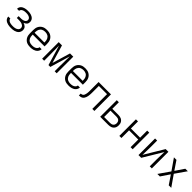

<svg xmlns="http://www.w3.org/2000/svg" viewBox="573 -2387 4254 4254"><g transform="rotate(45 2700.0 -260.0)"><path d="M303 8Q279 8 254.5 6Q230 4 207 -1.5Q184 -7 161.5 -17Q139 -27 121 -43Q103 -59 92 -81.5Q81 -104 81 -128V-131H145V-130Q145 -114 154.5 -100Q164 -86 177.5 -77Q191 -68 206.5 -63Q222 -58 238 -55Q254 -52 270.5 -51Q287 -50 303 -50Q320 -50 337.5 -51.5Q355 -53 371.5 -57Q388 -61 404 -68Q420 -75 433 -86.5Q446 -98 453.5 -114Q461 -130 461 -147Q461 -165 453.5 -181Q446 -197 432.5 -208Q419 -219 402.5 -225.5Q386 -232 369 -235.5Q352 -239 334.5 -240.5Q317 -242 300 -242H237V-299H300Q316 -299 331.5 -300Q347 -301 362 -304.5Q377 -308 392 -313.5Q407 -319 419 -329Q431 -339 438 -353Q445 -367 445 -383Q445 -399 438.5 -413.5Q432 -428 420 -438Q408 -448 394 -454.5Q380 -461 364.5 -464.5Q349 -468 333.5 -469Q318 -470 303 -470Q288 -470 273 -469Q258 -468 243.5 -465Q229 -462 215 -456.5Q201 -451 189 -442Q177 -433 169 -419.5Q161 -406 161 -391V-389H97V-394Q97 -417 106.5 -438.5Q116 -460 132.5 -476Q149 -492 169.5 -502Q190 -512 212 -518Q234 -524 257 -526Q280 -528 303 -528Q327 -528 350.5 -525.5Q374 -523 396.5 -516.5Q419 -510 440 -498.5Q461 -487 477 -470Q493 -453 501 -430.5Q509 -408 509 -384Q509 -364 503 -345.5Q497 -327 484 -312.5Q471 -298 454 -288Q437 -278 419 -271Q440 -265 460 -254Q480 -243 495.5 -227.5Q511 -212 518 -190.5Q525 -169 525 -146Q525 -121 516 -96.5Q507 -72 490 -53.5Q473 -35 450.5 -23Q428 -11 403.5 -4Q379 3 353.5 5.5Q328 8 303 8Z M901 8Q871 8 842 3Q813 -2 787 -15Q761 -28 740 -49.5Q719 -71 706 -97Q693 -123 688 -152Q683 -181 683 -210V-310Q683 -339 688 -368Q693 -397 706 -423Q719 -449 740 -470Q761 -491 787 -504.5Q813 -518 842 -523Q871 -528 900 -528Q929 -528 958 -523Q987 -518 1013 -504.5Q1039 -491 1060 -470Q1081 -449 1094 -423Q1107 -397 1112 -368Q1117 -339 1117 -310V-231H747V-210Q747 -189 750.5 -168Q754 -147 763 -128Q772 -109 786.5 -93.5Q801 -78 819.5 -68Q838 -58 859 -54Q880 -50 901 -50Q917 -50 933 -51Q949 -52 965 -56Q981 -60 995.5 -67Q1010 -74 1022.5 -84.5Q1035 -95 1042.5 -109.5Q1050 -124 1051 -141H1115Q1114 -116 1104.5 -93.5Q1095 -71 1078.5 -53Q1062 -35 1041 -23Q1020 -11 996.5 -4Q973 3 949 5.5Q925 8 901 8ZM747 -289H1053V-310Q1053 -331 1049.5 -352Q1046 -373 1037 -392Q1028 -411 1014 -426.5Q1000 -442 981.5 -452Q963 -462 942 -466Q921 -470 900 -470Q879 -470 858 -466Q837 -462 818.5 -452Q800 -442 786 -426.5Q772 -411 763 -392Q754 -373 750.5 -352Q747 -331 747 -310Z M1272 0V-520H1374L1500 -96L1626 -520H1728V0H1665V-104Q1665 -150 1665.5 -195.5Q1666 -241 1667 -286V-338Q1668 -371 1668.5 -404Q1669 -437 1669 -470L1529 0H1471L1331 -470Q1331 -437 1331.5 -404Q1332 -371 1333 -338V-286Q1334 -241 1334.5 -195.5Q1335 -150 1335 -104V0Z M2101 8Q2071 8 2042 3Q2013 -2 1987 -15Q1961 -28 1940 -49.5Q1919 -71 1906 -97Q1893 -123 1888 -152Q1883 -181 1883 -210V-310Q1883 -339 1888 -368Q1893 -397 1906 -423Q1919 -449 1940 -470Q1961 -491 1987 -504.5Q2013 -518 2042 -523Q2071 -528 2100 -528Q2129 -528 2158 -523Q2187 -518 2213 -504.5Q2239 -491 2260 -470Q2281 -449 2294 -423Q2307 -397 2312 -368Q2317 -339 2317 -310V-231H1947V-210Q1947 -189 1950.5 -168Q1954 -147 1963 -128Q1972 -109 1986.5 -93.5Q2001 -78 2019.5 -68Q2038 -58 2059 -54Q2080 -50 2101 -50Q2117 -50 2133 -51Q2149 -52 2165 -56Q2181 -60 2195.5 -67Q2210 -74 2222.5 -84.5Q2235 -95 2242.5 -109.5Q2250 -124 2251 -141H2315Q2314 -116 2304.5 -93.5Q2295 -71 2278.5 -53Q2262 -35 2241 -23Q2220 -11 2196.5 -4Q2173 3 2149 5.5Q2125 8 2101 8ZM1947 -289H2253V-310Q2253 -331 2249.5 -352Q2246 -373 2237 -392Q2228 -411 2214 -426.5Q2200 -442 2181.5 -452Q2163 -462 2142 -466Q2121 -470 2100 -470Q2079 -470 2058 -466Q2037 -462 2018.5 -452Q2000 -442 1986 -426.5Q1972 -411 1963 -392Q1954 -373 1950.5 -352Q1947 -331 1947 -310Z M2423 0V-58Q2440 -58 2456 -63.5Q2472 -69 2484 -81Q2496 -93 2502 -109Q2508 -125 2512 -141Q2516 -157 2518 -174Q2520 -191 2521 -207.5Q2522 -224 2522 -241Q2522 -258 2522 -275V-520H2909V0H2844V-462H2587V-277Q2587 -253 2586.5 -230Q2586 -207 2584 -184Q2582 -161 2578 -138Q2574 -115 2566 -93.5Q2558 -72 2545 -52.5Q2532 -33 2512 -21Q2492 -9 2469 -4.5Q2446 0 2423 0Z M3091 0V-520H3156V-315H3346Q3368 -315 3390 -311.5Q3412 -308 3432 -299.5Q3452 -291 3469 -276Q3486 -261 3497 -242Q3508 -223 3512.5 -201.5Q3517 -180 3517 -157Q3517 -135 3512.5 -113.5Q3508 -92 3497 -73Q3486 -54 3469 -39Q3452 -24 3432 -15.5Q3412 -7 3390 -3.5Q3368 0 3346 0ZM3346 -58Q3366 -58 3386.5 -63.5Q3407 -69 3422.5 -83Q3438 -97 3445 -117Q3452 -137 3452 -157Q3452 -178 3445 -198Q3438 -218 3422.5 -232Q3407 -246 3386.5 -251.5Q3366 -257 3346 -257H3156V-58Z M3691 0V-520H3756V-298H4044V-520H4109V0H4044V-240H3756V0Z M4291 0V-520H4356V-312Q4356 -251 4353.5 -189.5Q4351 -128 4350 -66L4623 -520H4709V0H4644V-208Q4644 -269 4646.5 -330.5Q4649 -392 4650 -454L4377 0Z M4882 0 5063 -260 4882 -520H4961L5100 -314L5239 -520H5318L5137 -260L5318 0H5239L5100 -206L4961 0Z"/></g></svg>

Font: Iosevka Light Extended
Style: Regular
Weight: 300
Width: 7
Monospace: yes
Designer: Belleve Invis
Foundry: Belleve Invis
Version: Version 32.5.0; ttfautohint (v1.8.4)